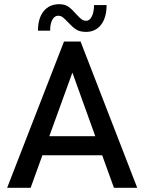

<svg xmlns="http://www.w3.org/2000/svg" viewBox="-20 -895 689 915"><path d="M285 -697H364L634 0H523L467 -155H182L126 0H14ZM434 -246 325 -549 215 -246ZM304 -789Q289 -805 279.5 -812.5Q270 -820 257 -820Q240 -820 229.5 -801Q219 -782 219 -749H161Q161 -808 188 -841.5Q215 -875 262 -875Q289 -875 306 -863Q323 -851 342 -829Q357 -812 367.5 -804Q378 -796 391 -796Q407 -796 417.5 -816.5Q428 -837 428 -871H488Q488 -811 461.5 -777Q435 -743 390 -743Q360 -743 342 -755Q324 -767 304 -789Z"/></svg>

Font: Hanken Grotesk Medium
Style: Regular
Weight: 500
Designer: Alfredo Marco Pradil
Foundry: Hanken Design Co.
Version: Version 3.014